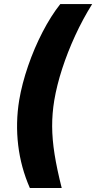

<svg xmlns="http://www.w3.org/2000/svg" viewBox="-20 -791 475 948"><path d="M74.7 -295.9Q88.4 -377.4 118.7 -465.3Q148.9 -553.2 190.4 -633.3Q231.9 -713.4 277.8 -771H435.1Q388.7 -696.8 351.1 -615Q313.5 -533.2 287.1 -451.9Q260.7 -370.6 248 -295.9Q237.3 -231.4 237.5 -167Q237.8 -102.5 249.5 -29.1Q261.2 44.4 284.7 137.2H127.4Q83 36.1 69.8 -74.2Q56.6 -184.6 74.7 -295.9Z"/></svg>

Font: Inter 16pt ExtraBold
Style: Italic
Weight: 800
Italic angle: -9.3988°
Version: Version 4.001;git-66647c0bb